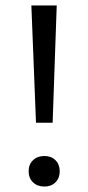

<svg xmlns="http://www.w3.org/2000/svg" viewBox="-20 -678 324 704"><path d="M112 -228 95 -658H188L173 -228ZM143 6Q117 6 101 -9.5Q85 -25 85 -50Q85 -75 101 -90.5Q117 -106 143 -106Q168 -106 183.5 -90.5Q199 -75 199 -50Q199 -25 183.5 -9.5Q168 6 143 6Z"/></svg>

Font: EauTestInfant Medium
Style: Regular
Weight: 500
Designer: Christian Thalmann (Catharsis Fonts)
Version: Version 0.001;PS 000.001;hotconv 1.0.88;makeotf.lib2.5.64775